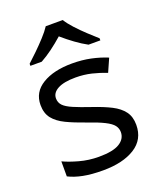

<svg xmlns="http://www.w3.org/2000/svg" viewBox="-140 -838 790 938"><g transform="rotate(-20 255.0 -369.0)"><path d="M461.4 -144.5Q461.4 -68.4 399.2 -29.3Q336.9 9.8 233.9 9.8Q173.3 9.8 130.6 1.2Q87.9 -7.3 56.2 -23.4V-101.6Q87.9 -86.4 136.5 -73Q185.1 -59.6 236.8 -59.6Q311 -59.6 344.7 -80.6Q378.4 -101.6 378.4 -136.7Q378.4 -156.2 366.5 -171.9Q354.5 -187.5 323.5 -203.1Q292.5 -218.8 235.4 -238.3Q179.2 -257.8 138.7 -277.3Q98.1 -296.9 76.4 -324.2Q54.7 -351.6 54.7 -394.5Q54.7 -461.4 113.8 -497.3Q172.9 -533.2 268.6 -533.2Q320.3 -533.2 365.2 -523.7Q410.2 -514.2 449.2 -498L418.9 -429.7Q383.3 -443.8 344 -453.4Q304.7 -462.9 261.2 -462.9Q200.7 -462.9 168.7 -445.8Q136.7 -428.7 136.7 -399.4Q136.7 -377.4 151.1 -362.3Q165.5 -347.2 198.5 -333Q231.4 -318.8 287.6 -299.8Q342.8 -281.2 381.6 -261.5Q420.4 -241.7 440.9 -214.1Q461.4 -186.5 461.4 -144.5ZM210.4 -748H298.8Q312 -726.1 336.7 -699.2Q361.3 -672.4 388.9 -646.7Q416.5 -621.1 437.5 -602.5V-591.8H376Q346.7 -607.4 315.2 -630.4Q283.7 -653.3 253.4 -679.7Q223.6 -653.3 192.9 -630.6Q162.1 -607.9 132.8 -591.8H73.7V-602.5Q94.7 -621.6 121.1 -647.2Q147.5 -672.9 171.9 -699.5Q196.3 -726.1 210.4 -748Z"/></g></svg>

Font: Lunasima
Style: Regular
Weight: 400
Designer: The DocRepair Project, Monotype Design Team
Foundry: Google
Version: Version 2.009